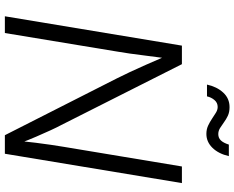

<svg xmlns="http://www.w3.org/2000/svg" viewBox="-107 -856 963 789"><g transform="rotate(90 374.5 -461.5)"><path d="M46.9 0 167.5 -727.5H243.7L493.7 -231.9Q503.4 -213.9 515.6 -187.3Q527.8 -160.6 541.5 -128.9Q555.2 -97.2 568.4 -62L559.1 -59.6Q562.5 -93.8 566.7 -127Q570.8 -160.2 575.2 -189.9Q579.6 -219.7 583.5 -242.7L664.1 -727.5H732.4L611.8 0H535.6L301.8 -460.9Q289.6 -485.4 276.1 -513.9Q262.7 -542.5 246.6 -578.9Q230.5 -615.2 209.5 -664.1L220.2 -667.5Q213.9 -620.1 209 -581.3Q204.1 -542.5 200 -512.7Q195.8 -482.9 191.9 -461.4L115.7 0ZM530.3 -828.1Q511.7 -828.1 496.3 -835.2Q481 -842.3 467.8 -851.3Q454.6 -860.4 442.9 -867.4Q431.2 -874.5 419.4 -874.5Q402.3 -874.5 391.1 -861.3Q379.9 -848.1 376 -830.6H327.6Q336.4 -871.1 360.4 -897.2Q384.3 -923.3 420.4 -923.3Q440.9 -923.3 455.8 -916.3Q470.7 -909.2 482.9 -900.1Q495.1 -891.1 506.6 -884Q518.1 -877 531.2 -877Q546.4 -877 556.6 -887.2Q566.9 -897.5 574.2 -920.4H621.6Q611.8 -877.9 587.4 -853Q563 -828.1 530.3 -828.1Z"/></g></svg>

Font: Inter 18pt Light
Style: Italic
Weight: 300
Italic angle: -9.3988°
Designer: Rasmus Andersson
Foundry: rsms
Version: Version 4.001;git-66647c0bb